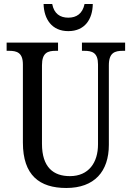

<svg xmlns="http://www.w3.org/2000/svg" viewBox="-20 -926 656 956"><path d="M320 -771C403 -771 441 -831 442 -906H401C391 -858 361 -838 320 -838C279 -838 249 -858 240 -906H197C199 -831 238 -771 320 -771ZM310 10C450 10 522 -72 522 -205V-601C522 -664 552 -673 592 -673H603V-714H388V-673H399C439 -673 468 -664 468 -605V-207C468 -117 422 -49 328 -49C246 -49 189 -93 189 -210V-601C189 -664 218 -673 258 -673H269V-714H13V-673H25C64 -673 94 -664 94 -605V-216C94 -53 177 10 310 10Z"/></svg>

Font: Noto Serif Myanmar Condensed
Style: Regular
Weight: 400
Width: 3
Designer: Ben Mitchell and the Monotype Design Team
Foundry: Monotype Imaging Inc.
Version: Version 2.106